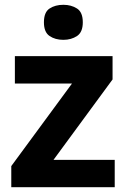

<svg xmlns="http://www.w3.org/2000/svg" viewBox="-20 -780 528 800"><path d="M458 0H27V-88L280 -432H42V-546H449V-449L203 -114H458ZM244 -760Q277 -760 301 -744.5Q325 -729 325 -687Q325 -646 301 -630Q277 -614 244 -614Q210 -614 186.5 -630Q163 -646 163 -687Q163 -729 186.5 -744.5Q210 -760 244 -760Z"/></svg>

Font: Noto Sans Cham
Style: Bold
Weight: 700
Version: Version 2.002